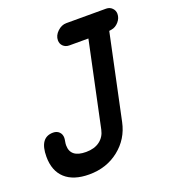

<svg xmlns="http://www.w3.org/2000/svg" viewBox="-126 -764 772 865"><g transform="rotate(-20 260.5 -332.0)"><path d="M155 6Q80 6 40 -30.5Q0 -67 0 -135Q0 -227 65 -227Q83 -227 94 -216Q105 -205 105 -188Q105 -182 103 -171.5Q101 -161 101 -153Q101 -94 176 -94Q216 -94 241.5 -113Q267 -132 274 -165L360 -571H269Q251 -571 239.5 -582Q228 -593 228 -610Q228 -633 247.5 -651.5Q267 -670 290 -670H481Q498 -670 509.5 -658.5Q521 -647 521 -631Q521 -610 506 -593Q491 -576 472 -573L460 -571L374 -165Q358 -89 298 -41.5Q238 6 155 6Z"/></g></svg>

Font: Comic Neue
Style: Bold Italic
Weight: 700
Italic angle: -12°
Designer: Craig Rozynski
Foundry: Craig Rozynski
Version: Version 2.003